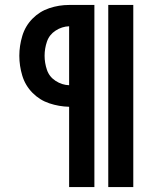

<svg xmlns="http://www.w3.org/2000/svg" viewBox="-20 -755 616 775"><path d="M417 0H518V-735H417ZM259 0H361V-735H259Q218 -735 179 -722Q140 -709 111 -679.5Q82 -650 70 -610Q58 -570 58 -530Q58 -489 70 -449.5Q82 -410 111 -380.5Q140 -351 179 -338Q218 -325 259 -324ZM259 -411Q230 -412 204.5 -428.5Q179 -445 169.5 -473Q160 -501 160 -530Q160 -559 169.5 -587Q179 -615 204.5 -631.5Q230 -648 259 -649Z"/></svg>

Font: Iosevka Sparkle
Style: Bold
Weight: 700
Designer: Belleve Invis
Foundry: Belleve Invis
Version: Version 4.5.0; ttfautohint (v1.8.3)